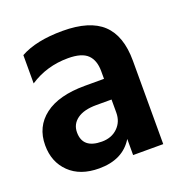

<svg xmlns="http://www.w3.org/2000/svg" viewBox="-89 -905 559 593"><g transform="rotate(-20 190.5 -608.0)"><path d="M176 -464Q208 -464 228 -483.5Q248 -503 248 -533V-576H198Q157 -576 135 -560Q113 -544 113 -517Q113 -464 176 -464ZM252 -445Q218 -389 140 -389Q78 -389 42.5 -423.5Q7 -458 7 -513Q7 -574 53 -609Q99 -644 185 -644H248V-669Q248 -705 229 -723.5Q210 -742 165 -742Q95 -742 39 -705V-798Q91 -827 178 -827Q267 -827 309 -787.5Q351 -748 351 -666V-392H252Z"/></g></svg>

Font: Hind Madurai SemiBold
Style: Regular
Weight: 600
Designer: Jyotish Sonowal
Foundry: Indian Type Foundry
Version: Version 1.001;PS 1.0;hotconv 1.0.86;makeotf.lib2.5.63406; tt